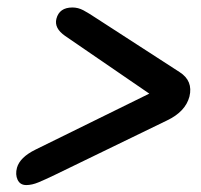

<svg xmlns="http://www.w3.org/2000/svg" viewBox="-20 -606 550 526"><path d="M134.5 -554.5Q142.5 -585.5 178.5 -585.5Q194 -585.5 208.5 -577.8Q223 -570 242.5 -557L472 -408.5Q509.5 -384.5 499 -341.5Q488 -300 437.5 -276L129.5 -126.5Q103.5 -114 85.5 -106.5Q67.5 -99 52 -99Q35 -99 28.2 -113.5Q21.5 -128 26.5 -146.5Q34.5 -175 77 -196L389 -349.5L158.5 -507.5Q128 -528.5 134.5 -554.5Z"/></svg>

Font: Fraunces 72pt S100 SemiBold
Style: Italic
Weight: 600
Italic angle: -16°
Version: Version 1.000; ttfautohint (v1.8.3)